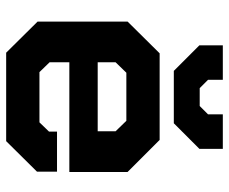

<svg xmlns="http://www.w3.org/2000/svg" viewBox="-80 -663 743 623"><g transform="rotate(90 291.5 -351.5)"><path d="M50 -102V-394L153 -498H434L538 -394V-205H182V-141L214 -108H377L407 -139V-165H537V-100L438 0H151ZM406 -297V-355L372 -390H216L182 -355V-297ZM127 -627V-703H239V-655L266 -628H324L351 -655V-703H463V-627L380 -544H210Z"/></g></svg>

Font: Chakra Petch
Style: Bold
Weight: 700
Designer: Katatrad Aksorn Co.,Ltd.
Foundry: Cadson Demak Co.,Ltd.
Version: Version 1.000; ttfautohint (v1.6)